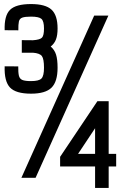

<svg xmlns="http://www.w3.org/2000/svg" viewBox="-20 -877 640 947"><path d="M133 -415Q58 -415 29.2 -445.5Q0.5 -476 3 -550L70 -549.5Q69.5 -519.5 73.2 -503.8Q77 -488 90.5 -482.5Q104 -477 133 -477Q172 -477 184.5 -489.8Q197 -502.5 197 -543Q197 -586.5 186.5 -600.5Q176 -614.5 142.5 -617H87.5V-679L142.5 -678.5Q177.5 -681 187.2 -691.5Q197 -702 197 -736.5Q197 -772.5 184.5 -783.8Q172 -795 133 -795Q104 -795 90.2 -790.2Q76.5 -785.5 73.2 -771Q70 -756.5 70.5 -727.5L3 -728Q0.5 -799.5 29.2 -828.2Q58 -857 133 -857Q204 -857 234 -829.5Q264 -802 264 -736.5Q264 -703.5 256.2 -682.8Q248.5 -662 230 -647.5Q249 -631.5 256.5 -607.5Q264 -583.5 264 -543Q264 -474 234 -444.5Q204 -415 133 -415ZM85.5 0 444.5 -800H514.5L155.5 0ZM449 50V-56H276.5V-103.5L460.5 -378H516V-118H553V-56H516V50ZM365 -118H449V-244.5Z"/></svg>

Font: Victor Mono Thin
Style: Regular
Weight: 100
Monospace: yes
Designer: Rune Bjørnerås
Version: Version 1.561;gftools[0.9.30]